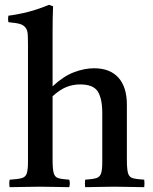

<svg xmlns="http://www.w3.org/2000/svg" viewBox="-20 -775 636 796"><path d="M333 1Q331 -15 333 -30Q364 -32 379 -36.5Q394 -41 399 -56Q404 -71 404 -104V-306Q404 -366 385.5 -395.5Q367 -425 312 -425Q283 -425 256 -414.5Q229 -404 198 -376V-114Q198 -75 202.5 -58Q207 -41 221.5 -36.5Q236 -32 267 -30Q272 -15 267 1Q242 1 212 0Q182 -1 145 -1Q108 -1 79 0Q50 1 20 1Q17 -15 20 -30Q54 -32 70 -36.5Q86 -41 91 -56Q96 -71 96 -104V-586Q96 -615 95 -632.5Q94 -650 86 -660Q78 -671 63 -675.5Q48 -680 15 -683Q12 -696 15 -710Q55 -715 96 -725.5Q137 -736 183 -755L200 -749Q199 -727 198.5 -699.5Q198 -672 198 -639V-417Q243 -459 286.5 -475.5Q330 -492 370 -492Q436 -492 471 -453Q506 -414 506 -341V-114Q506 -75 510.5 -58Q515 -41 530 -36.5Q545 -32 578 -30Q580 -15 578 1Q548 1 519.5 0Q491 -1 453 -1Q416 -1 388.5 0Q361 1 333 1Z"/></svg>

Font: Tiro Kannada
Style: Regular
Weight: 400
Designer: Kannada: John Hudson & Fiona Ross. Latin: John Hudson.
Foundry: Tiro Typeworks Ltd.
Version: Version 1.52